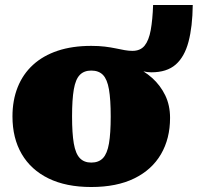

<svg xmlns="http://www.w3.org/2000/svg" viewBox="-20 -738 793 770"><path d="M269 -271Q269 -203 276 -162.5Q283 -122 300 -104Q317 -86 346 -86Q376 -86 393 -104Q410 -122 417 -162.5Q424 -203 424 -271Q424 -339 417 -379.5Q410 -420 393 -437.5Q376 -455 346 -455Q317 -455 300 -437.5Q283 -420 276 -379.5Q269 -339 269 -271ZM549 -438 516 -472Q557 -455 590 -425.5Q623 -396 642.5 -356Q662 -316 662 -265Q662 -182 625.5 -119.5Q589 -57 518.5 -22.5Q448 12 346 12Q245 12 174.5 -22.5Q104 -57 67 -120.5Q30 -184 30 -271Q30 -336 51 -388.5Q72 -441 112.5 -478Q153 -515 211.5 -534.5Q270 -554 346 -554Q377 -554 401 -551Q425 -548 444 -544Q463 -540 479.5 -537Q496 -534 511 -534Q543 -534 560 -555Q577 -576 584.5 -617.5Q592 -659 594 -718H753Q752 -631 736 -570.5Q720 -510 684.5 -479Q649 -448 587 -448Q579 -448 570.5 -449Q562 -450 554 -452Q546 -454 537.5 -456Q529 -458 521.5 -460.5Q514 -463 507 -466L549 -474Z"/></svg>

Font: Roboto Serif Black
Style: Regular
Weight: 900
Designer: Greg Gazdowicz
Foundry: Commercial Type
Version: Version 1.008